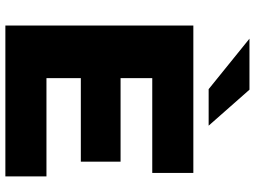

<svg xmlns="http://www.w3.org/2000/svg" viewBox="-137 -812 949 715"><g transform="rotate(90 337.5 -454.5)"><path d="M257 -429H582V-281H257ZM271 -153H637V0H75V-700H624V-547H271ZM312 -757 124 -909H314L448 -757Z"/></g></svg>

Font: MOST Montserrat ExtraBold
Style: Regular
Weight: 800
Designer: Julieta Ulanovsky
Foundry: Julieta Ulanovsky
Version: Version 8.000;March 11, 2024;FontCreator 15.0.0.2926 64-bit